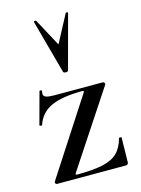

<svg xmlns="http://www.w3.org/2000/svg" viewBox="-112 -794 629 859"><g transform="rotate(-15 202.5 -365.0)"><path d="M260 -372Q167 -372 116 -349Q65 -326 47 -272Q47 -270 43 -270Q40 -270 37 -271.5Q34 -273 35 -274L75 -422Q75 -423 79 -423Q87 -423 86 -419Q84 -411 84 -408Q84 -395 96 -390.5Q108 -386 135 -386H359Q363 -386 365.5 -382Q368 -378 367 -374L136 -24Q133 -17 141 -17Q216 -17 260.5 -27Q305 -37 329 -60.5Q353 -84 364 -126Q365 -128 370.5 -128Q376 -128 376 -126L374 -11Q374 -7 371 -3.5Q368 0 364 0H43Q39 0 36.5 -4Q34 -8 36 -12L265 -365Q269 -372 260 -372ZM142 -729 211 -601 279 -729Q280 -731 285 -730Q290 -729 289 -726L222 -477Q220 -472 211 -472Q202 -472 199 -477L131 -726Q130 -729 135 -730Q140 -731 142 -729Z"/></g></svg>

Font: Cormorant Infant SemiBold
Style: Regular
Weight: 600
Designer: Christian Thalmann (Catharsis Fonts)
Foundry: Catharsis Fonts
Version: Version 4.000